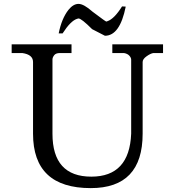

<svg xmlns="http://www.w3.org/2000/svg" viewBox="-20 -968 899 988"><path d="M627 -934Q597 -784 520 -784L454 -818Q399 -873 384 -873Q383 -873 376 -871Q343 -860 302 -796H282Q297 -872 332 -917Q357 -948 384 -948Q411 -948 456 -908Q525 -856 527 -857L533 -859Q568 -871 608 -935ZM95 -695H40V-740H348V-695H288Q267 -695 258.5 -683.5Q250 -672 250 -662V-280Q250 -59 450 -59Q646 -59 655 -280V-661Q655 -671 645.5 -681.5Q636 -692 618 -695H558V-740H819V-695H769Q755 -693 734.5 -678.5Q714 -664 714 -649V-280Q714 0 447 0Q150 0 150 -280V-649Q150 -687 95 -695Z"/></svg>

Font: Sawarabi Mincho
Style: Regular
Weight: 400
Version: Version 1.00